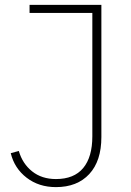

<svg xmlns="http://www.w3.org/2000/svg" viewBox="-20 -753 537 786"><path d="M24 -126 57 -135Q72 -83 111.5 -51.5Q151 -20 209 -20Q283 -20 320.5 -65Q358 -110 358 -195V-700H101V-733H395V-192Q395 -94 345.5 -40.5Q296 13 209 13Q139 13 89 -25.5Q39 -64 24 -126Z"/></svg>

Font: IBM Plex Sans JP ExtraLight
Style: Regular
Weight: 200
Designer: Mike Abbink; Paul van der Laan; Pieter van Rosmalen; Wujin Sim; Yejin Wi; Jinhee Kim; Boomi Park; Yona Kim; Kichan Ma
Foundry: Sandoll Inc.
Version: Version 1.001